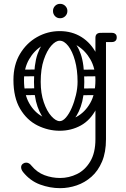

<svg xmlns="http://www.w3.org/2000/svg" viewBox="-20 -671 658 1000"><path d="M293 309Q240 309 188.5 290Q137 271 100 225Q90 212 90 200Q90 189 99 182Q107 176 116 176Q132 176 144 192Q173 227 212 241.5Q251 256 293 256Q339 256 381 235.5Q423 215 450 170Q477 125 477 54V-474Q477 -500 505 -500Q532 -500 532 -474V54Q532 122 511.5 170.5Q491 219 456.5 249.5Q422 280 379.5 294.5Q337 309 293 309ZM291 10Q231 10 175.5 -17.5Q120 -45 85 -104Q50 -163 50 -255Q50 -333 84 -390Q118 -447 173 -478Q228 -509 291 -509Q355 -509 404.5 -478Q454 -447 483 -390Q512 -333 512 -255Q512 -163 481.5 -104Q451 -45 401 -17.5Q351 10 291 10ZM291 -40Q337 -40 379.5 -63Q422 -86 449.5 -133.5Q477 -181 477 -254Q477 -316 450.5 -362Q424 -408 382 -433.5Q340 -459 291 -459Q243 -459 200.5 -433.5Q158 -408 131.5 -362Q105 -316 105 -254Q105 -181 132 -133.5Q159 -86 202 -63Q245 -40 291 -40ZM478 -476Q478 -481 481 -486Q484 -491 488 -495Q490 -497 495.5 -498.5Q501 -500 512 -500H563Q575 -500 582 -493Q588 -488 588 -476Q588 -465 582 -459Q575 -452 563 -452H512Q491 -452 487 -459Q480 -463 478 -476ZM385 -193Q387 -210 402 -210L496 -211Q514 -209 514 -193Q514 -174 498 -176L403 -175Q396 -175 390.5 -179.5Q385 -184 385 -193ZM392 -291Q394 -308 409 -308L503 -309Q521 -307 521 -291Q521 -272 505 -274L410 -273Q403 -273 397.5 -277.5Q392 -282 392 -291ZM59 -193Q61 -212 76 -210L170 -211Q188 -209 188 -193Q188 -174 172 -176L77 -175Q70 -175 64.5 -179.5Q59 -184 59 -193ZM59 -291Q61 -310 76 -308L170 -309Q188 -307 188 -291Q188 -272 172 -274L77 -273Q70 -273 64.5 -277.5Q59 -282 59 -291ZM288 -6Q254 -8 224 -35.5Q194 -63 175.5 -115.5Q157 -168 157 -244Q157 -337 175.5 -389.5Q194 -442 224 -463.5Q254 -485 288 -485L291 -459Q270 -459 247 -433Q224 -407 208 -359.5Q192 -312 192 -245Q192 -185 208 -138.5Q224 -92 247.5 -66Q271 -40 291 -40ZM288 -6 291 -40Q307 -40 323.5 -59Q340 -78 353.5 -109Q367 -140 375.5 -176Q384 -212 384 -245Q384 -307 370.5 -355.5Q357 -404 335.5 -431.5Q314 -459 291 -459L288 -485Q322 -485 352 -463.5Q382 -442 400.5 -389.5Q419 -337 419 -244Q419 -168 400.5 -115.5Q382 -63 352 -35.5Q322 -8 288 -6ZM293 -576Q277 -576 266.5 -587Q256 -598 256 -614Q256 -629 266.5 -640Q277 -651 293 -651Q309 -651 320 -640Q331 -629 331 -614Q331 -598 320 -587Q309 -576 293 -576Z"/></svg>

Font: Agu Display Uzo
Style: Regular
Weight: 400
Designer: Oluwaseun Badejo
Version: Version 1.103